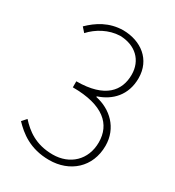

<svg xmlns="http://www.w3.org/2000/svg" viewBox="-181 -847 882 967"><g transform="rotate(30 260.5 -363.5)"><path d="M253 13C373 13 464 -66 464 -191C464 -295 389 -363 301 -381V-385C378 -410 438 -470 438 -569C438 -677 355 -739 251 -740C169 -739 110 -700 64 -655L87 -629C126 -672 186 -706 251 -708C341 -706 399 -650 399 -567C399 -474 341 -399 174 -399V-364C352 -364 426 -293 426 -189C426 -87 354 -20 255 -20C155 -20 98 -66 56 -112L33 -86C77 -40 141 13 253 13Z"/></g></svg>

Font: Genne Gothic ExtraLight
Style: Regular
Weight: 250
Designer: Ryoko NISHIZUKA (kana & ideographs); Paul D. Hunt (Latin, Greek & Cyrillic); Wenlong ZHANG (bopomofo); Sandoll Communica
Foundry: Adobe Systems Incorporated
Version: Version 1.004;PS 1.004;hotconv 16.6.51;makeotf.lib2.5.65220